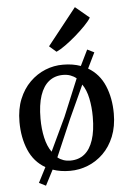

<svg xmlns="http://www.w3.org/2000/svg" viewBox="-62 -919 704 1044"><g transform="rotate(-5 290.0 -397.0)"><path d="M146 80 109 61.5 151.5 -21Q90 -56.5 61.2 -124.5Q32.5 -192.5 32.5 -277.5Q32.5 -348 54.5 -402Q76.5 -456 114 -493Q151.5 -530 198.5 -549Q245.5 -568 295.5 -567.5Q323 -567.5 346.8 -563.5Q370.5 -559.5 391.5 -552L433.5 -638L471 -619.5L429.5 -534.5Q490.5 -498.5 519 -431Q547.5 -363.5 547.5 -279Q547.5 -208.5 525.5 -154.2Q503.5 -100 466 -63.2Q428.5 -26.5 381.5 -7.8Q334.5 11 284 11Q257.5 11 233.8 7.2Q210 3.5 189.5 -4ZM192.5 -101.5 278.5 -283.5 363 -487Q348.5 -499 330.5 -505.5Q312.5 -512 290.5 -512Q245.5 -512 213.8 -487Q182 -462 165 -411.8Q148 -361.5 148 -285.5Q148 -229.5 158.8 -181.5Q169.5 -133.5 192.5 -101.5ZM290.5 -44.5Q335.5 -44.5 367 -69.5Q398.5 -94.5 415.2 -145Q432 -195.5 432 -271Q432 -325 422.2 -372Q412.5 -419 390.5 -450.5L309 -272.5L221 -68Q235 -56.5 252.5 -50.5Q270 -44.5 290.5 -44.5ZM266 -641 228.5 -673.5 387 -873.5 463 -810Q452.5 -792 428.2 -767Q404 -742 374 -716Q344 -690 315.5 -669.8Q287 -649.5 267.5 -641Z"/></g></svg>

Font: Merriweather 24pt
Style: Regular
Weight: 400
Designer: Eben Sorkin
Foundry: Eben Sorkin
Version: Version 2.100